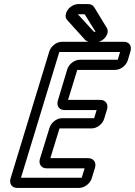

<svg xmlns="http://www.w3.org/2000/svg" viewBox="-20 -897 662 942"><path d="M310 -557 264 -404C256 -378 270 -357 296 -357H454L442 -317H284C258 -317 231 -296 223 -270L176 -118C168 -92 183 -71 209 -71H395L381 -25H83L271 -642H569L558 -604H372C346 -604 318 -583 310 -557ZM491 -314 505 -360C513 -386 498 -407 472 -407H314L359 -554H545C571 -554 599 -575 607 -601L620 -645C628 -671 614 -692 588 -692H284C258 -692 230 -671 222 -645L32 -22C24 4 38 25 64 25H368C394 25 422 4 430 -22L446 -74C454 -100 439 -121 413 -121H227L272 -267H430C456 -267 483 -288 491 -314ZM442 -741C441 -741 440 -742 440 -742L362 -827H394C395 -827 395 -826 396 -826L449 -741ZM424 -691H453C490 -691 520 -734 504 -760L442 -862C434 -873 425 -877 411 -877H364C337 -877 310 -855 304 -831C300 -818 301 -807 312 -796L398 -701C404 -695 412 -691 424 -691Z"/></svg>

Font: DIN Rundschrift
Style: BreitKontKu
Weight: 400
Width: 7
Version: Version 1.027